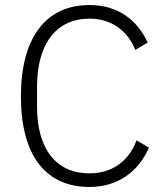

<svg xmlns="http://www.w3.org/2000/svg" viewBox="-20 -730 657 762"><path d="M335 12C448 12 530 -49 571 -144L522 -173C492 -93 428 -42 335 -42C205 -42 127 -136 127 -307V-386C127 -558 205 -656 335 -656C423 -656 486 -608 517 -532L566 -561C524 -653 446 -710 335 -710C163 -710 63 -582 63 -347C63 -111 163 12 335 12Z"/></svg>

Font: IBM Plex Devanagari Light
Style: Regular
Weight: 300
Designer: Mike Abbink, Paul van der Laan, Pieter van Rosmalen, Erin McLaughlin
Foundry: Bold Monday
Version: Version 1.0